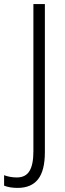

<svg xmlns="http://www.w3.org/2000/svg" viewBox="-79 -734 318 937"><path d="M7 183Q-32 183 -59 172V121Q-46 126 -30 129Q-14 132 3 132Q46 132 65 100.5Q84 69 84 5V-714H140V9Q140 98 107 140.5Q74 183 7 183Z"/></svg>

Font: Noto Sans Georgian Condensed Light
Style: Regular
Weight: 300
Width: 3
Designer: Monotype Design Team, Akaki Razmadze
Foundry: Google LLC
Version: Version 2.005; ttfautohint (v1.8.4.7-5d5b)